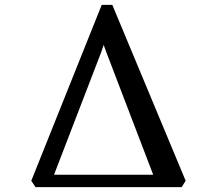

<svg xmlns="http://www.w3.org/2000/svg" viewBox="-20 -769 892 789"><path d="M126 0 108.5 -26 398 -749H441.5L743 -26L726.5 0ZM202 -51H609.5L416.5 -555.5L406 -584.5L395.5 -553.5Z"/></svg>

Font: Merriweather Medium
Style: Regular
Weight: 500
Version: Version 2.100